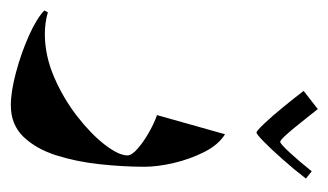

<svg xmlns="http://www.w3.org/2000/svg" viewBox="-208 -298 635 372"><g transform="rotate(90 110.0 -111.5)"><path d="M-56.2 120.6 -52.7 113.8Q-32.2 119.6 -10.7 119.6Q31.2 119.6 73 101.6Q114.7 83.5 148.9 56.9Q183.1 30.3 203.9 3.4Q224.6 -23.4 224.6 -40.5Q224.6 -48.8 211.4 -60.3Q198.2 -71.8 180.2 -82Q162.1 -92.3 146.5 -97.7L183.6 -229.5Q204.1 -216.8 218 -189.2Q231.9 -161.6 239.3 -130.1Q246.6 -98.6 246.6 -73.7Q246.6 -32.2 241.7 13.2Q236.8 58.6 224.4 97.7Q211.9 136.7 188.5 161.1Q165 185.5 127.4 185.5Q101.1 185.5 63.7 175.5Q26.4 165.5 -7.1 150.6Q-40.5 135.7 -56.2 120.6ZM99.6 -381.8 134.8 -409.2Q147.5 -393.6 160.9 -376.5Q174.3 -359.4 184.8 -347.9Q195.3 -336.4 198.2 -336.4Q202.1 -336.4 219.2 -355Q236.3 -373.5 255.4 -397.5L269.5 -386.2Q251.5 -362.8 231.9 -340.8Q212.4 -318.8 198 -304.7Q183.6 -290.5 180.2 -290.5Q177.2 -290.5 162.8 -305.7Q148.4 -320.8 130.9 -342.3Q113.3 -363.8 99.6 -381.8Z"/></g></svg>

Font: Lateef ExtraBold
Style: Regular
Weight: 800
Designer: SIL International
Foundry: SIL International
Version: Version 4.200